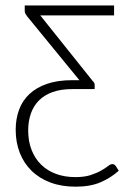

<svg xmlns="http://www.w3.org/2000/svg" viewBox="-20 -518 471 722"><path d="M73 -497.5H409V-460H131.5L328.5 -213.5Q336 -207.5 336 -198V-183H252Q209 -183 177.8 -171.8Q146.5 -160.5 126.2 -140Q106 -119.5 96 -90.8Q86 -62 86 -27.5Q86 13.5 98.8 46Q111.5 78.5 134.8 101.2Q158 124 190.8 136Q223.5 148 263.5 148Q298 148 321.2 140.2Q344.5 132.5 360.2 123.5Q376 114.5 385.8 106.8Q395.5 99 402.5 99Q410 99 415.5 106.5L426.5 124Q396.5 151 358 167.5Q319.5 184 264.5 184Q211 184 169.2 168.2Q127.5 152.5 98.5 124Q69.5 95.5 54.2 56.2Q39 17 39 -30Q39 -71 51.8 -105.5Q64.5 -140 90.8 -164.5Q117 -189 157 -202.8Q197 -216.5 252 -216.5H278.5L82.5 -456Q78.5 -461 75.8 -466Q73 -471 73 -477.5Z"/></svg>

Font: Lato 2
Style: Regular
Weight: 300
Designer: Lukasz Dziedzic with Adam Twardoch and Botio Nikoltchev
Foundry: tyPoland Lukasz Dziedzic
Version: Version 2.015; 2015-08-06; http://www.latofonts.com/